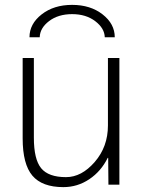

<svg xmlns="http://www.w3.org/2000/svg" viewBox="-20 -758 588 788"><path d="M143 -605H101Q101 -660 151 -699Q201 -738 276 -738Q351 -738 401 -699Q451 -660 451 -605H410Q409 -642 371 -671Q333 -700 276 -700Q219 -700 181.5 -671.5Q144 -643 143 -605ZM119 -520V-193Q119 -104 149 -67.5Q179 -31 251 -31Q315 -31 369 -93.5Q423 -156 423 -243V-520H470V0H425L424 -110H422Q395 -55 346.5 -22.5Q298 10 240 10Q153 10 113 -37Q73 -84 73 -190V-520Z"/></svg>

Font: M PLUS 1p Light
Style: Regular
Weight: 300
Version: Version 1.061